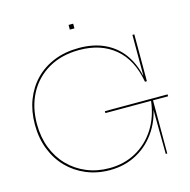

<svg xmlns="http://www.w3.org/2000/svg" viewBox="-128 -1036 1154 1168"><g transform="rotate(-15 449.0 -452.0)"><path d="M422 7.5Q342 7.5 274.2 -20.8Q206.5 -49 156.5 -100.2Q106.5 -151.5 79 -222.2Q51.5 -293 51.5 -378Q51.5 -462 78.2 -531.8Q105 -601.5 154.5 -652.5Q204 -703.5 273.8 -731.5Q343.5 -759.5 429.5 -759.5Q521.5 -759.5 590.2 -727.5Q659 -695.5 702.8 -636.5Q746.5 -577.5 764.5 -496.5H771.5L766 -457Q740.5 -601 652.5 -674Q564.5 -747 429.5 -747Q318 -747 236 -700Q154 -653 109.2 -569.8Q64.5 -486.5 64.5 -378Q64.5 -295.5 91 -227Q117.5 -158.5 165.8 -109Q214 -59.5 279.5 -32.2Q345 -5 422.5 -5Q515.5 -5 590.2 -46.2Q665 -87.5 712.8 -162.2Q760.5 -237 772 -337.5L781.5 -335Q770.5 -232.5 721.5 -155.5Q672.5 -78.5 595.2 -35.5Q518 7.5 422 7.5ZM774.5 0 771.5 -308.5V-345H784V0ZM484 -335V-347H879V-335ZM766 -457V-752H778V-457ZM406.5 -911H435.5V-881.5H406.5Z"/></g></svg>

Font: Hepta Slab ExtraLight Thin
Style: Regular
Weight: 250
Version: Version 1.102